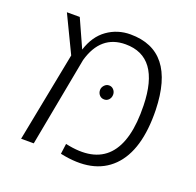

<svg xmlns="http://www.w3.org/2000/svg" viewBox="-104 -664 801 785"><g transform="rotate(20 296.0 -271.5)"><path d="M538 -299Q542 -123 463 -44.5Q384 34 235 2L241 -43Q367 -15 428 -80Q489 -145 485 -299Q480 -509 331 -509Q223 -509 189 -389L116 0H61L137 -390L60 -550H116L171 -428Q191 -491 235.5 -522.5Q280 -554 336 -554Q531 -554 538 -299ZM353 -298Q353 -285 345 -276Q337 -267 325 -267Q312 -267 304 -276Q296 -285 296 -298Q296 -309 304.5 -318.5Q313 -328 325 -328Q337 -328 345 -319Q353 -310 353 -298Z"/></g></svg>

Font: Assistant Light
Style: Regular
Weight: 300
Designer: Hebrew By Ben Nathan, Latin by Paul Hunt
Version: Version 2.001;PS 002.001;hotconv 1.0.88;makeotf.lib2.5.64775